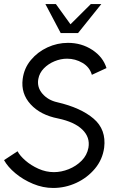

<svg xmlns="http://www.w3.org/2000/svg" viewBox="-43 -919 612 952"><path d="M220.5 13Q170 13 120.8 -7.5Q71.5 -28 33.5 -59.8Q-4.5 -91.5 -23 -125L44 -169Q55.5 -147 83 -123Q110.5 -99 147.8 -82.2Q185 -65.5 224.5 -65.5Q261 -65.5 297.8 -80.2Q334.5 -95 361.5 -122Q388.5 -149 395.5 -186.5Q404.5 -238.5 365.2 -276.5Q326 -314.5 245.5 -331.5Q157.5 -348.5 108.8 -401.8Q60 -455 69.5 -527.5Q76.5 -581 110 -621.2Q143.5 -661.5 192.2 -684Q241 -706.5 294 -706.5Q361.5 -706.5 414.8 -671.5Q468 -636.5 485 -581.5L412.5 -548Q401.5 -586.5 366 -607.2Q330.5 -628 289.5 -628Q258 -628 227.2 -615.2Q196.5 -602.5 174.5 -580Q152.5 -557.5 147 -527.5Q139.5 -486.5 167.5 -454.2Q195.5 -422 241 -412Q357.5 -385 421 -330.8Q484.5 -276.5 473.5 -187Q465.5 -128 427.8 -82.8Q390 -37.5 335.2 -12.2Q280.5 13 220.5 13ZM258 -755 182 -899H234L306.5 -798.5L407.5 -899H459.5L344 -755Z"/></svg>

Font: Urbanist
Style: Italic
Weight: 400
Italic angle: -8°
Designer: Corey Hu
Foundry: Corey Hu
Version: Version 1.330; ttfautohint (v1.8.4.7-5d5b)